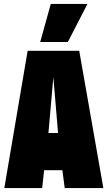

<svg xmlns="http://www.w3.org/2000/svg" viewBox="-20 -959 549 979"><path d="M2 0 121 -700H384L507 0H310L298 -91H205L195 0ZM227 -281H276L252 -566ZM185 -745 239 -939H426L326 -745Z"/></svg>

Font: Georama Condensed Black
Style: Regular
Weight: 900
Width: 3
Designer: Jean-Baptiste Levee
Foundry: Production Type
Version: Version 1.000